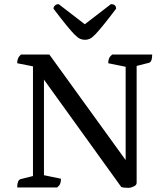

<svg xmlns="http://www.w3.org/2000/svg" viewBox="-20 -904 797 926"><path d="M601 2Q589 2 580 1Q571 0 565 -2L192 -520V-59L274 -42Q274 -28 270.5 -18.5Q267 -9 256 0H63Q63 -35 79 -40L139 -55V-584L63 -599Q63 -613 67 -622.5Q71 -632 81 -641H218L586 -132V-582L502 -599Q502 -613 506 -622.5Q510 -632 521 -641H714Q714 -605 698 -601L639 -586V-22Q639 -11 624.5 -4.5Q610 2 601 2ZM390 -712Q377 -712 366 -717Q355 -722 339.5 -737.5Q324 -753 300 -782.5Q276 -812 238 -862Q238 -871 245 -877.5Q252 -884 263 -884L389 -787L515 -884Q540 -884 540 -862Q502 -812 478 -782.5Q454 -753 439 -737.5Q424 -722 413 -717Q402 -712 390 -712Z"/></svg>

Font: Petrona Medium
Style: Regular
Weight: 500
Designer: Ringo R. Seeber
Foundry: Ringo R. Seeber
Version: Version 2.001; ttfautohint (v1.8.3)